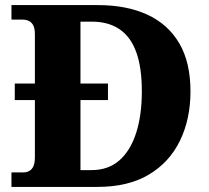

<svg xmlns="http://www.w3.org/2000/svg" viewBox="-20 -734 822 754"><path d="M25 0V-57H72Q85 -57 95.5 -63Q106 -69 111.5 -82Q117 -95 117 -117V-341H38V-406H117V-600Q117 -622 110.5 -634.5Q104 -647 93 -652Q82 -657 68 -657H25V-714H364Q477 -714 558.5 -676.5Q640 -639 684 -564Q728 -489 728 -375Q728 -266 686.5 -181Q645 -96 564 -48Q483 0 363 0ZM340 -66Q405 -66 448.5 -104Q492 -142 514.5 -211.5Q537 -281 537 -375Q537 -469 515 -529.5Q493 -590 449 -619.5Q405 -649 341 -649H296V-406H404V-341H296V-66Z"/></svg>

Font: Noto Serif Tibetan ExtraBold
Style: Regular
Weight: 800
Version: Version 2.103